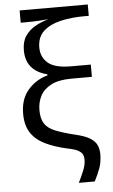

<svg xmlns="http://www.w3.org/2000/svg" viewBox="-63 -801 615 1044"><g transform="rotate(-5 245.0 -279.0)"><path d="M324 202Q340 170 353 138.5Q366 107 366 79Q366 64 361 52Q356 40 338.5 29.5Q321 19 281 11Q208 -5 157.5 -30Q107 -55 81 -95.5Q55 -136 55 -198Q55 -279 98.5 -328.5Q142 -378 205 -395V-401Q89 -430 89 -542Q89 -589 109.5 -619.5Q130 -650 163.5 -669Q197 -688 237 -699Q218 -697 184 -695Q150 -693 116 -693H85V-760H457V-698H431Q362 -698 303.5 -684.5Q245 -671 209.5 -639Q174 -607 174 -549Q174 -498 211 -465.5Q248 -433 337 -433H445V-366H334Q264 -366 222.5 -344.5Q181 -323 163 -288Q145 -253 145 -210Q145 -163 163 -136Q181 -109 221 -93Q261 -77 326 -61Q379 -49 406.5 -32Q434 -15 444 7Q454 29 454 56Q454 100 441.5 133.5Q429 167 411 202Z"/></g></svg>

Font: Noto Sans Living
Style: Regular
Weight: 400
Designer: Monotype Design Team
Foundry: Monotype Imaging Inc.
Version: Version 2.013; ttfautohint (v1.8.4.7-5d5b)